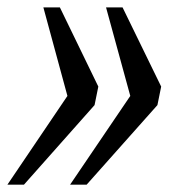

<svg xmlns="http://www.w3.org/2000/svg" viewBox="-51 -502 478 522"><path d="M216.3 -266.6 206.1 -216.3 14.2 0H-30.8L132.3 -241.2L66.9 -481.9H111.8ZM387.2 -266.6 377 -216.3 184.6 0H139.6L303.2 -241.2L237.3 -481.9H282.2Z"/></svg>

Font: Charis SIL Cyr
Style: Italic
Weight: 400
Italic angle: -11°
Foundry: SIL International
Version: Version 5.000